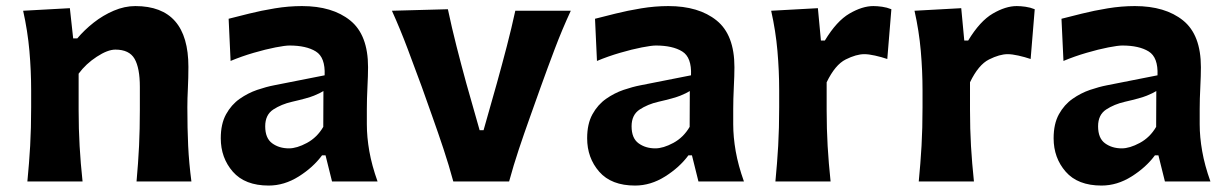

<svg xmlns="http://www.w3.org/2000/svg" viewBox="-20 -586 3962 620"><path d="M68.4 0Q74.2 -59.6 77.4 -115.2Q80.6 -170.9 80.6 -239.7V-294.4Q80.6 -356.9 75 -421.4Q69.3 -485.8 54.7 -551.3L205.6 -559.6L216.3 -461.9H229.5Q252 -488.8 282.2 -512.7Q312.5 -536.6 347.4 -551.5Q382.3 -566.4 417 -566.4Q588.4 -566.4 588.4 -370.1Q588.4 -334.5 586.7 -300.8Q585 -267.1 585 -239.7Q585 -170.9 587.6 -115.2Q590.3 -59.6 598.1 0H420.9Q426.3 -59.6 429 -114.3Q431.6 -168.9 431.6 -231.4V-305.7Q431.6 -366.2 414.6 -396Q397.5 -425.8 352.5 -425.8Q327.6 -425.8 292.5 -402.8Q257.3 -379.9 233.9 -348.1V-231.4Q233.9 -168.9 237.1 -114.3Q240.2 -59.6 246.6 0Z M847.7 13.2Q771 13.2 731.9 -31.5Q692.9 -76.2 692.9 -139.6Q692.9 -186 710 -217Q727.1 -248 753.9 -266.8Q780.8 -285.6 810.3 -295.7Q839.8 -305.7 864.7 -310.5L1028.3 -342.8Q1030.8 -400.9 999.8 -419.9Q968.8 -439 914.6 -439Q900.9 -439 869.4 -432.9Q837.9 -426.8 799.3 -415.5Q760.7 -404.3 724.6 -389.2L718.3 -525.4Q745.1 -532.2 784.2 -542Q823.2 -551.8 867.7 -559.1Q912.1 -566.4 955.1 -566.4Q1053.2 -566.4 1110.8 -520Q1168.5 -473.6 1168.5 -369.1Q1168.5 -342.3 1166.5 -304Q1164.6 -265.6 1164.6 -233.9V-184.6Q1164.6 -143.6 1172.6 -97.7Q1180.7 -51.8 1199.2 0H1052.2L1031.2 -84.5H1020Q991.2 -45.4 944.6 -16.1Q897.9 13.2 847.7 13.2ZM913.1 -106.9Q938.5 -106.9 971.2 -124.5Q1003.9 -142.1 1023.9 -176.3L1024.4 -292Q1013.7 -285.2 993.9 -277.1Q974.1 -269 922.9 -257.3Q888.7 -249.5 862.5 -232.4Q836.4 -215.3 836.4 -178.2Q836.4 -139.6 858.9 -123.3Q881.3 -106.9 913.1 -106.9Z M1443.8 0Q1429.7 -52.2 1412.1 -105.2Q1394.5 -158.2 1376.5 -208.5L1341.8 -306.2Q1319.3 -367.2 1296.1 -429Q1272.9 -490.7 1245.6 -551.3L1426.3 -556.2Q1439 -496.1 1454.1 -436.8Q1469.2 -377.4 1485.8 -316.9L1528.8 -165.5H1541.5L1584.5 -317.4Q1601.6 -378.9 1616.7 -437Q1631.8 -495.1 1644 -551.3H1823.2Q1794.9 -490.2 1771.5 -428.2Q1748 -366.2 1726.1 -305.2L1690.9 -206.5Q1672.4 -154.8 1655.3 -103.5Q1638.2 -52.2 1624 0Z M2030.8 13.2Q1954.1 13.2 1915 -31.5Q1876 -76.2 1876 -139.6Q1876 -186 1893.1 -217Q1910.2 -248 1937 -266.8Q1963.9 -285.6 1993.4 -295.7Q2022.9 -305.7 2047.9 -310.5L2211.4 -342.8Q2213.9 -400.9 2182.9 -419.9Q2151.9 -439 2097.7 -439Q2084 -439 2052.5 -432.9Q2021 -426.8 1982.4 -415.5Q1943.8 -404.3 1907.7 -389.2L1901.4 -525.4Q1928.2 -532.2 1967.3 -542Q2006.3 -551.8 2050.8 -559.1Q2095.2 -566.4 2138.2 -566.4Q2236.3 -566.4 2293.9 -520Q2351.6 -473.6 2351.6 -369.1Q2351.6 -342.3 2349.6 -304Q2347.7 -265.6 2347.7 -233.9V-184.6Q2347.7 -143.6 2355.7 -97.7Q2363.8 -51.8 2382.3 0H2235.4L2214.4 -84.5H2203.1Q2174.3 -45.4 2127.7 -16.1Q2081.1 13.2 2030.8 13.2ZM2096.2 -106.9Q2121.6 -106.9 2154.3 -124.5Q2187 -142.1 2207 -176.3L2207.5 -292Q2196.8 -285.2 2177 -277.1Q2157.2 -269 2106 -257.3Q2071.8 -249.5 2045.7 -232.4Q2019.5 -215.3 2019.5 -178.2Q2019.5 -139.6 2042 -123.3Q2064.5 -106.9 2096.2 -106.9Z M2483.9 0Q2489.7 -59.6 2492.9 -115.2Q2496.1 -170.9 2496.1 -239.7V-294.4Q2496.1 -356.9 2490.5 -421.4Q2484.9 -485.8 2470.2 -551.3L2621.1 -559.6L2630.9 -455.1H2643.6Q2681.6 -518.1 2723.1 -542.2Q2764.6 -566.4 2800.3 -566.4Q2813 -566.4 2828.6 -564.2Q2844.2 -562 2858.4 -556.2L2845.2 -395.5Q2826.2 -401.9 2805.7 -406.5Q2785.2 -411.1 2771 -411.1Q2745.1 -411.1 2710.9 -394Q2676.8 -377 2649.4 -320.3V-231.4Q2649.4 -168.9 2652.6 -114.3Q2655.8 -59.6 2662.1 0Z M2946.8 0Q2952.6 -59.6 2955.8 -115.2Q2959 -170.9 2959 -239.7V-294.4Q2959 -356.9 2953.4 -421.4Q2947.8 -485.8 2933.1 -551.3L3084 -559.6L3093.8 -455.1H3106.4Q3144.5 -518.1 3186 -542.2Q3227.5 -566.4 3263.2 -566.4Q3275.9 -566.4 3291.5 -564.2Q3307.1 -562 3321.3 -556.2L3308.1 -395.5Q3289.1 -401.9 3268.6 -406.5Q3248 -411.1 3233.9 -411.1Q3208 -411.1 3173.8 -394Q3139.6 -377 3112.3 -320.3V-231.4Q3112.3 -168.9 3115.5 -114.3Q3118.7 -59.6 3125 0Z M3537.1 13.2Q3460.4 13.2 3421.4 -31.5Q3382.3 -76.2 3382.3 -139.6Q3382.3 -186 3399.4 -217Q3416.5 -248 3443.4 -266.8Q3470.2 -285.6 3499.8 -295.7Q3529.3 -305.7 3554.2 -310.5L3717.8 -342.8Q3720.2 -400.9 3689.2 -419.9Q3658.2 -439 3604 -439Q3590.3 -439 3558.8 -432.9Q3527.3 -426.8 3488.8 -415.5Q3450.2 -404.3 3414.1 -389.2L3407.7 -525.4Q3434.6 -532.2 3473.6 -542Q3512.7 -551.8 3557.1 -559.1Q3601.6 -566.4 3644.5 -566.4Q3742.7 -566.4 3800.3 -520Q3857.9 -473.6 3857.9 -369.1Q3857.9 -342.3 3856 -304Q3854 -265.6 3854 -233.9V-184.6Q3854 -143.6 3862.1 -97.7Q3870.1 -51.8 3888.7 0H3741.7L3720.7 -84.5H3709.5Q3680.7 -45.4 3634 -16.1Q3587.4 13.2 3537.1 13.2ZM3602.5 -106.9Q3627.9 -106.9 3660.6 -124.5Q3693.4 -142.1 3713.4 -176.3L3713.9 -292Q3703.1 -285.2 3683.3 -277.1Q3663.6 -269 3612.3 -257.3Q3578.1 -249.5 3552 -232.4Q3525.9 -215.3 3525.9 -178.2Q3525.9 -139.6 3548.3 -123.3Q3570.8 -106.9 3602.5 -106.9Z"/></svg>

Font: Pinar-DS3-FD Bold
Style: Regular
Weight: 700
Designer: Amin Abedi
Version: Version 3.000